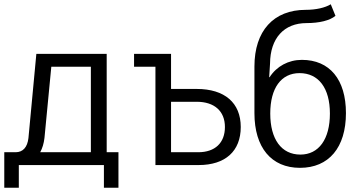

<svg xmlns="http://www.w3.org/2000/svg" viewBox="-20 -772 1664 898"><path d="M479 -520H150L113 -126C108 -83 87 -60 53 -60H0V106H68V0H466V106H534V-60H479ZM168 -60C178 -78 185 -101 188 -127L220 -460H405V-60Z M707 0H909C1034 0 1106 -65 1106 -178C1106 -291 1031 -356 900 -356H780V-520H607V-460H707ZM780 -60V-296H900C983 -296 1032 -252 1032 -178C1032 -104 986 -60 907 -60Z M1383 13C1518 13 1598 -82 1598 -243C1598 -400 1522 -492 1392 -492C1329 -492 1274 -462 1241 -411H1239L1243 -475C1244 -593 1308 -664 1414 -664C1473 -664 1523 -676 1549 -698L1527 -752C1501 -736 1458 -726 1410 -726C1259 -726 1170 -627 1170 -461V-243C1170 -82 1249 13 1383 13ZM1244 -241C1244 -360 1295 -430 1381 -430C1470 -430 1523 -360 1523 -241C1523 -121 1471 -49 1385 -49C1296 -49 1244 -121 1244 -241Z"/></svg>

Font: Non Bureau Light
Style: Regular
Weight: 300
Designer: Jona Saucedo
Foundry: Non Foundry
Version: Version 1.000;FEAKit 1.0